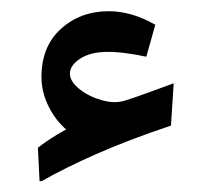

<svg xmlns="http://www.w3.org/2000/svg" viewBox="-20 -300 364 346"><path d="M51.3 26.4 48.3 -33.7Q63 -45.4 83.7 -57.9Q104.5 -70.3 128.4 -82.5L143.6 -38.1Q98.1 -59.6 76.4 -92.8Q54.7 -126 54.7 -161.1Q54.7 -216.3 89.8 -248Q125 -279.8 175.8 -279.8Q217.3 -279.8 259.8 -255.4L243.7 -197.8Q225.6 -201.7 207.5 -204.1Q189.5 -206.5 173.8 -206.5Q143.1 -206.5 124.5 -194.3Q106 -182.1 106 -167.5Q106 -153.3 123 -139.6Q140.1 -126 163.6 -119.4Q187 -112.8 205.1 -118.7Q219.2 -123 241 -130.9Q262.7 -138.7 293 -149.9L288.1 -73.7Q210 -47.4 153.1 -22.2Q96.2 2.9 55.2 26.4Z"/></svg>

Font: Markazi Text Medium
Style: Regular
Weight: 500
Designer: Borna Izadpanah (Arabic designer), Fiona Ross (Arabic design director) and Florian Runge (Latin designer)
Foundry: Borna Izadpanah and Florian Runge
Version: Version 1.001